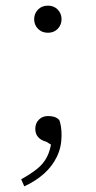

<svg xmlns="http://www.w3.org/2000/svg" viewBox="-20 -493 339 680"><path d="M66 167 55 142Q89 123 111.5 105Q134 87 146.5 62.5Q159 38 163 3L170 25L144 9Q125 4 115 -7.5Q105 -19 105 -37Q105 -56 117.5 -69Q130 -82 150 -82Q163 -82 172.5 -79Q182 -76 190 -68Q194 -57 196 -44Q198 -31 198 -13Q198 28 181.5 62Q165 96 136 122Q107 148 66 167ZM150 -377Q128 -377 114.5 -391Q101 -405 101 -425Q101 -445 114.5 -459Q128 -473 150 -473Q171 -473 184.5 -459Q198 -445 198 -425Q198 -405 184.5 -391Q171 -377 150 -377Z"/></svg>

Font: Source Serif 4 Light
Style: Regular
Weight: 300
Designer: Frank Grießhammer
Foundry: Adobe Systems Incorporated
Version: Version 4.004;hotconv 1.0.116;makeotfexe 2.5.65601